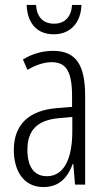

<svg xmlns="http://www.w3.org/2000/svg" viewBox="-20 -748 431 778"><path d="M310 -728H272C269 -680 243 -652 199 -652C155 -652 129 -679 126 -728H88C91 -649 134 -609 198 -609C264 -609 308 -655 310 -728ZM195 -542C153 -542 110 -530 73 -507L91 -465C129 -487 162 -496 189 -496C248 -496 272 -459 272 -358V-315L211 -310C99 -301 36 -245 36 -140C36 -61 72 10 156 10C222 10 255 -31 275 -84H277L284 0H325V-360C325 -485 288 -542 195 -542ZM217 -269 273 -274V-216C273 -106 240 -34 170 -34C120 -34 91 -70 91 -141C91 -220 131 -261 217 -269Z"/></svg>

Font: Noto Sans Thai Looped ExtraCondensed Light
Style: Regular
Weight: 300
Width: 2
Designer: Sasikarn Vongin, Ben Mitchell
Foundry: The Fontpad Ltd
Version: Version 1.001